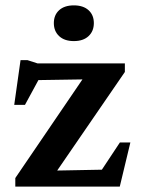

<svg xmlns="http://www.w3.org/2000/svg" viewBox="-20 -695 525 715"><path d="M37 0V-32L311 -434.5L365.5 -400.5L75 -396L149 -444.5L73 -304.5H33L56.5 -471H82.5L119.5 -459H445V-427L168 -23.5L117 -58.5L382 -63.5L331.5 -21L426.5 -164.5H465.5L426 0ZM255 -542Q220 -542 200.2 -560.5Q180.5 -579 180.5 -609Q180.5 -639 200.2 -657Q220 -675 255 -675Q290 -675 309.8 -657Q329.5 -639 329.5 -609Q329.5 -579 309.8 -560.5Q290 -542 255 -542Z"/></svg>

Font: Newsreader SemiBold
Style: Regular
Weight: 600
Designer: Hugues Gentile
Foundry: Production Type
Version: Version 1.003